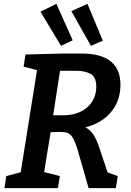

<svg xmlns="http://www.w3.org/2000/svg" viewBox="-20 -981 685 1001"><path d="M541 -82 594 -63 584 0H442L385 -199Q371 -244 359 -263.5Q347 -283 330.5 -288.5Q314 -294 279 -293L244 -292L210 -84L292 -63L282 0H3L13 -63L88 -83L173 -615L103 -634L113 -697L313 -702H404Q608 -702 608 -539Q608 -455 558.5 -396.5Q509 -338 425 -317Q449 -305 464.5 -282.5Q480 -260 493 -225ZM311 -380Q363 -380 402 -399.5Q441 -419 461.5 -453Q482 -487 482 -527Q482 -582 450.5 -597Q419 -612 378 -612H293L257 -380ZM359 -771 298 -742 191 -920 274 -961ZM516 -769 454 -742 352 -923 436 -961Z"/></svg>

Font: Bitter Pro SemiBold
Style: Italic
Weight: 600
Italic angle: -9°
Designer: Sol Matas, and Bitter project Authors
Foundry: Sol Matas
Version: Version 1.010